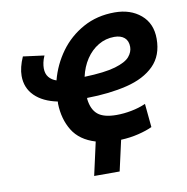

<svg xmlns="http://www.w3.org/2000/svg" viewBox="-78 -613 813 836"><g transform="rotate(-10 329.0 -195.0)"><path d="M271.5 148.5 304.2 1.8Q235 -19 204 -69.8Q173 -120.5 171.2 -188.8Q171.2 -190.8 171.5 -193.2Q171.8 -195.8 172 -198.2Q107.2 -211.5 71.6 -246.8Q36 -282 36 -335.2Q36 -353.8 41.1 -374.6Q46.2 -395.5 56.2 -418L149.5 -405.8Q142.5 -390.2 139.6 -376.2Q136.8 -362.2 136.8 -351.2Q136.8 -327.2 148.9 -312Q161 -296.8 182.2 -289.8Q199.8 -357.2 240.5 -413.4Q281.2 -469.5 342.9 -503.5Q404.5 -537.5 482.5 -537.5Q552.5 -537.5 597.9 -499.1Q643.2 -460.8 643.2 -393Q643.2 -319 599.2 -274.9Q555.2 -230.8 477.6 -211.8Q400 -192.8 300.2 -191.5Q300 -190 300 -188.5Q300 -187 300 -185.8Q305.5 -139.5 331.6 -117.9Q357.8 -96.2 414.2 -96.2Q447 -96.2 480.6 -102.8Q514.2 -109.2 543.8 -122.2L553.8 -18Q528.8 -6.2 492 2.8Q455.2 11.8 414.5 13.5L384.2 148.5ZM305.5 -284Q395.5 -287 442.4 -300.9Q489.2 -314.8 506.4 -335.1Q523.5 -355.5 523.5 -378Q523.5 -404.8 507.4 -418.8Q491.2 -432.8 462.5 -432.8Q424.2 -432.8 392 -413.6Q359.8 -394.5 337.4 -360.9Q315 -327.2 305.5 -284Z"/></g></svg>

Font: Ubuntu Sans
Style: Italic
Weight: 400
Italic angle: -13.5°
Designer: Dalton Maag Ltd
Foundry: Dalton Maag Ltd
Version: Version 1.006